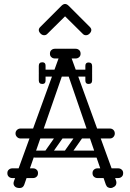

<svg xmlns="http://www.w3.org/2000/svg" viewBox="-20 -945 654 965"><path d="M536 0Q529 0 522.5 -3.5Q516 -7 512 -17L324 -564Q320 -578 317 -583Q314 -588 308 -588Q300 -588 292 -564L102 -17Q96 0 79 0Q63 0 55.5 -7Q48 -14 48 -24Q48 -28 50 -34L276 -656Q278 -662 281 -662Q284 -662 295.5 -662Q307 -662 319 -662Q331 -662 333 -662Q336 -662 338 -657L563 -38Q565 -32 565 -27Q565 -14 555 -7Q545 0 536 0ZM83 -249Q73 -249 65.5 -256.5Q58 -264 58 -274Q58 -285 65.5 -292Q73 -299 83 -299H532Q543 -299 550 -292Q557 -285 557 -274Q557 -264 550 -256.5Q543 -249 532 -249ZM17 -75Q17 -86 24 -92Q31 -99 43 -99H92Q104 -99 111 -93Q118 -86 118 -75Q118 -63 111 -56Q104 -50 92 -50H43Q31 -50 24 -57Q17 -63 17 -75ZM171 -75Q171 -63 164 -57Q157 -50 145 -50H96Q85 -50 77 -56Q70 -63 70 -75Q70 -86 77 -93Q85 -99 96 -99H145Q157 -99 164 -92Q171 -86 171 -75ZM445 -75Q445 -86 452 -92Q459 -99 471 -99H520Q532 -99 539 -93Q546 -86 546 -75Q546 -63 539 -56Q532 -50 520 -50H471Q459 -50 452 -57Q445 -63 445 -75ZM599 -75Q599 -63 592 -57Q585 -50 573 -50H524Q513 -50 505 -56Q498 -63 498 -75Q498 -86 505 -93Q513 -99 524 -99H573Q585 -99 592 -92Q599 -86 599 -75ZM231 -675Q231 -687 238 -693Q245 -700 257 -700H306Q318 -700 325 -694Q332 -687 332 -675Q332 -664 325 -657Q318 -651 306 -651H257Q245 -651 238 -658Q231 -664 231 -675ZM385 -675Q385 -664 378 -658Q371 -651 359 -651H310Q299 -651 291 -657Q284 -664 284 -675Q284 -687 291 -694Q299 -700 310 -700H359Q371 -700 378 -693Q385 -687 385 -675ZM428 -577Q428 -560 411 -560H207Q190 -560 190 -577Q190 -595 206 -595H410Q428 -595 428 -577ZM425 -523Q409 -523 409 -540V-574Q409 -583 413 -587Q417 -591 426 -591Q436 -591 440 -587Q443 -584 443 -575V-541Q443 -523 425 -523ZM425 -631Q443 -631 443 -613V-579Q443 -570 440 -567Q436 -563 426 -563Q417 -563 413 -567Q409 -571 409 -580V-614Q409 -631 425 -631ZM209 -540Q209 -523 193 -523Q175 -523 175 -541V-575Q175 -584 178 -587Q182 -591 192 -591Q201 -591 205 -587Q209 -583 209 -574ZM175 -614Q175 -632 193 -632Q209 -632 209 -615V-581Q209 -572 205 -568Q201 -564 192 -564Q182 -564 178 -568Q175 -571 175 -580ZM306 -159Q293 -169 302 -182L368 -276Q377 -290 393 -279Q406 -269 397 -256L331 -162Q327 -157 320.5 -155.5Q314 -154 306 -159ZM208 -159Q195 -169 204 -182L270 -276Q279 -290 295 -279Q308 -269 299 -256L233 -162Q229 -157 222.5 -155.5Q216 -154 208 -159ZM504 -266Q504 -249 487 -249H155Q138 -249 138 -266Q138 -284 154 -284H486Q504 -284 504 -266ZM504 -170Q504 -153 487 -153H155Q138 -153 138 -170Q138 -188 154 -188H486Q504 -188 504 -170ZM217 -774Q211 -768 202 -768Q192 -768 184 -776Q175 -785 175 -794Q175 -802 182 -809L289 -916Q298 -925 307 -925Q316 -925 325 -916L432 -809Q439 -802 439 -794Q439 -785 430 -776Q422 -768 412 -768Q403 -768 397 -774L307 -863Z"/></svg>

Font: Agu Display Uzo
Style: Regular
Weight: 400
Version: Version 1.103